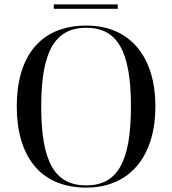

<svg xmlns="http://www.w3.org/2000/svg" viewBox="-20 -841 782 871"><path d="M224 -801H514V-821H224ZM371 10C573 10 685 -137 685 -358C685 -580 573 -725 372 -725C159 -725 56 -580 56 -359C56 -137 159 10 371 10ZM371 0C228 0 167 -107 167 -358C167 -608 229 -715 372 -715C513 -715 574 -608 574 -358C574 -107 513 0 371 0Z"/></svg>

Font: Noto Serif Display
Style: Regular
Weight: 400
Designer: Monotype Design Team
Foundry: Monotype Imaging Inc.
Version: Version 2.009